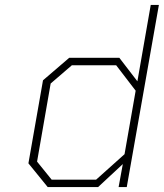

<svg xmlns="http://www.w3.org/2000/svg" viewBox="-20 -757 663 777"><path d="M173 0 95 -96 154 -432 260 -523H463L536 -428L590 -737H623L493 0H460L477 -93L377 0ZM369 -30 484 -133 529 -390 450 -493H271L185 -419L130 -103L189 -30Z"/></svg>

Font: Tomorrow ExtraLight
Style: Italic
Weight: 275
Italic angle: -10°
Designer: Tony de Marco, Monica Rizzolli
Foundry: Just in Type
Version: Version 2.002